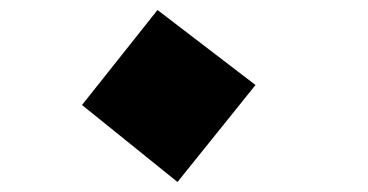

<svg xmlns="http://www.w3.org/2000/svg" viewBox="-20 -507 735 384"><path d="M335 -143 491 -337 295 -487 144 -297Z"/></svg>

Font: Iranian Sans Web
Style: Bold
Weight: 700
Designer: Hooman Mehr, Hadi Navid in Neviseh Pardaz Co. Ltd. (http://nevisa.com)
Foundry: http://font-store.ir
Version: 5.0.2 build 3/9/1393